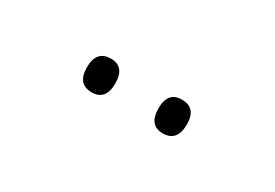

<svg xmlns="http://www.w3.org/2000/svg" viewBox="-10 -877 580 405"><g transform="rotate(30 279.5 -674.0)"><path d="M157 -674Q157 -715 192 -715Q226 -715 226 -674Q226 -633 192 -633Q157 -633 157 -674ZM331 -675Q331 -715 365 -715Q400 -715 400 -675Q400 -633 365 -633Q331 -633 331 -675Z"/></g></svg>

Font: Noto Sans Arabic SemCond Light
Style: Regular
Weight: 300
Width: 4
Designer: Monotype Design Team, Nadine Chahine, Nizar Qandah and Khaled Hosny
Foundry: Monotype Imaging Inc.
Version: Version 2.012; ttfautohint (v1.8.4.7-5d5b)